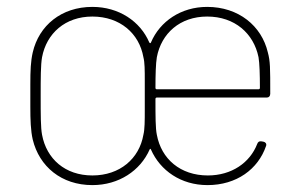

<svg xmlns="http://www.w3.org/2000/svg" viewBox="-20 -529 865 557"><path d="M583 -20C503 -20 448 -68 435 -138C431 -157 431 -191 431 -242C431 -245 433 -246 435 -246H754C760 -246 764 -250 764 -257C764 -334 764 -351 757 -377C739 -454 672 -509 581 -509C505 -509 444 -467 418 -406C417 -403 415 -403 413 -406C387 -467 325 -509 248 -509C158 -509 93 -455 75 -377C69 -351 68 -324 68 -284C68 -274 68 -264 68 -252C68 -241 68 -230 68 -220C68 -181 69 -150 75 -124C94 -46 158 8 248 8C325 8 387 -34 414 -95C415 -98 417 -98 418 -95C445 -34 505 8 582 8C666 8 729 -38 752 -106C754 -112 750 -117 744 -118L738 -119C732 -120 728 -117 726 -111C705 -57 652 -20 583 -20ZM396 -138C384 -69 328 -20 248 -20C169 -20 115 -68 102 -138C98 -159 98 -195 98 -251C98 -301 98 -341 102 -363C115 -432 169 -481 248 -481C328 -481 384 -432 396 -363C400 -348 400 -325 400 -294C400 -281 400 -267 400 -251C400 -236 400 -223 400 -210C400 -179 400 -154 396 -138ZM581 -481C661 -481 716 -432 730 -363C733 -346 734 -311 734 -274C734 -271 732 -270 730 -270H435C433 -270 431 -271 431 -274C431 -313 432 -345 435 -363C448 -432 502 -481 581 -481Z"/></svg>

Font: Barlow Thin
Style: Regular
Weight: 250
Designer: Jeremy Tribby
Foundry: Tribby Type
Version: Version 1.422;hotconv 1.0.109;makeotfexe 2.5.65596